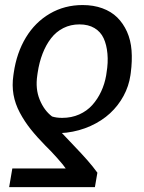

<svg xmlns="http://www.w3.org/2000/svg" viewBox="-20 -573 580 776"><path d="M363.6 183.2H17L29.8 108H245.7Q238.3 96.2 211.5 66.1Q184.7 35.9 164.8 17Q128.6 -19.9 103.9 -51Q79.2 -82 60.2 -117.5Q41.2 -153.1 34.6 -190.5Q28.1 -228 34.1 -268.5L35.5 -278.4Q47.2 -359.4 84.5 -421.2Q121.8 -483 181.3 -517.8Q240.8 -552.6 313.9 -552.6Q358 -552.6 393.6 -539.6Q429.3 -526.6 453.7 -502.7Q478 -478.7 493.3 -444.8Q508.5 -410.9 511.7 -369.1Q514.9 -327.4 508.5 -278.4L507.1 -268.5Q500.7 -224.8 479.4 -185.4Q458.1 -146 424.9 -115.2Q391.7 -84.5 346.2 -63.9Q300.8 -43.3 248.6 -36.9Q237.2 -35.5 230.1 -35.5Q242.5 -22 276.8 13.7Q311.1 49.4 333.6 75.1Q356.2 100.9 373.6 125ZM409.1 -268.5 410.5 -278.4Q417.6 -320.3 414.2 -356.4Q410.9 -392.4 398.8 -418.5Q386.7 -444.6 361.9 -459.5Q337 -474.4 301.1 -474.4Q265.6 -474.4 236.3 -459.7Q207 -445 186.4 -418.3Q165.8 -391.7 152.2 -356.5Q138.5 -321.4 132.1 -278.4L130.7 -268.5Q122.5 -214.1 140.3 -170.5Q158 -126.8 190.3 -102.3Q207.4 -96.6 231.5 -96.6Q268.8 -96.6 300.1 -110.4Q331.3 -124.3 353 -148.4Q374.6 -172.6 388.8 -203.1Q403.1 -233.7 409.1 -268.5Z"/></svg>

Font: Karasuma Gothic
Style: Italic
Weight: 400
Italic angle: -9.39999°
Designer: Rasmus Andersson / Ryoko Nishizuka
Foundry: Genbu
Version: Version 1.00